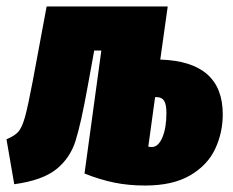

<svg xmlns="http://www.w3.org/2000/svg" viewBox="-45 -554 720 593"><path d="M643 -201Q643 -144 619.5 -94Q596 -44 542.5 -12.5Q489 19 403 19Q352 19 308 10Q264 1 216 -18L268 -398H246L226 -288Q205 -171 188 -118Q171 -65 128.5 -31Q86 3 -1 15L-25 -124Q0 -134 11.5 -147Q23 -160 32 -192Q41 -224 56 -303L99 -534H473L450 -370Q643 -364 643 -201ZM469 -205Q469 -231 462 -242.5Q455 -254 439 -254H434L413 -101Q418 -100 424 -100Q444 -100 456.5 -129.5Q469 -159 469 -205Z"/></svg>

Font: Fira Sans Extra Condensed Black
Style: Italic
Weight: 900
Width: 3
Italic angle: -8°
Designer: Carrois Corporate & Edenspiekermann AG
Foundry: Carrois Corporate GbR & Edenspiekermann AG
Version: Version 4.203